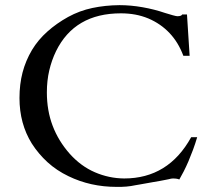

<svg xmlns="http://www.w3.org/2000/svg" viewBox="-20 -708 827 746"><path d="M746.1 -174.8Q738.8 -149.9 730 -126.2Q721.2 -102.5 712.2 -81.3Q703.1 -60.1 693.8 -42Q684.6 -23.9 676.8 -10.7Q669.9 -13.2 664.1 -13.9Q658.2 -14.6 652.8 -14.6Q645.5 -14.6 635.7 -11.7Q632.8 -11.2 623.5 -9.3Q614.3 -7.3 601.8 -5.1Q589.4 -2.9 575.2 -0.5Q561 2 547.6 4.4Q534.2 6.8 522.9 8.8Q511.7 10.7 505.9 11.7Q473.1 19 432.6 18.1Q331.5 18.1 246.1 -23.4Q200.2 -45.4 164.8 -77.6Q129.4 -109.9 103.5 -150.4Q55.7 -227.5 55.7 -327.1Q55.7 -380.4 67.6 -426.3Q79.6 -472.2 104.5 -514.2Q128.4 -553.7 164.1 -585.4Q199.7 -617.2 244.6 -642.1Q289.1 -666.5 338.9 -677Q388.7 -687.5 444.3 -688Q488.3 -688 533.9 -679.9Q579.6 -671.9 621.1 -657.7Q637.7 -652.3 651.4 -648.7Q665 -645 668.9 -645Q685.1 -645 688 -651.9H706.5L716.8 -491.2H692.4Q672.9 -543.5 638.7 -579.6Q604.5 -615.7 556.6 -636.2Q531.7 -646.5 505.1 -651.4Q478.5 -656.2 449.7 -656.2Q270 -656.2 197.8 -509.3Q180.7 -474.1 171.4 -434.3Q162.1 -394.5 162.1 -349.1Q162.1 -278.3 184.6 -219.2Q207 -160.2 251 -110.4Q294.4 -62 348.9 -38.6Q403.3 -15.1 462.4 -14.6Q634.3 -14.6 722.7 -174.8Z"/></svg>

Font: HM XNiloofar
Style: Regular
Weight: 400
Designer: Hossein Movahhedian
Version: Version 2.8, 2015